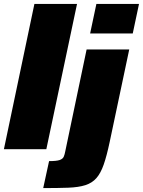

<svg xmlns="http://www.w3.org/2000/svg" viewBox="-25 -763 731 982"><path d="M-5 0 151 -743H369L212 0ZM436 -592 468 -743H686L654 -592ZM196 199 226 61Q264 61 280 55.5Q296 50 301 38.5Q306 27 309 10L418 -510H636L536 -37Q521 34 505.5 78.5Q490 123 468 148Q446 173 411.5 184Q377 195 324.5 197Q272 199 196 199Z"/></svg>

Font: Saira Black
Style: Italic
Weight: 900
Italic angle: -12°
Designer: Hector Gatti with collaboration of the Omnibus-Type team
Foundry: Omnibus-Type
Version: Version 1.100; ttfautohint (v1.8.3)